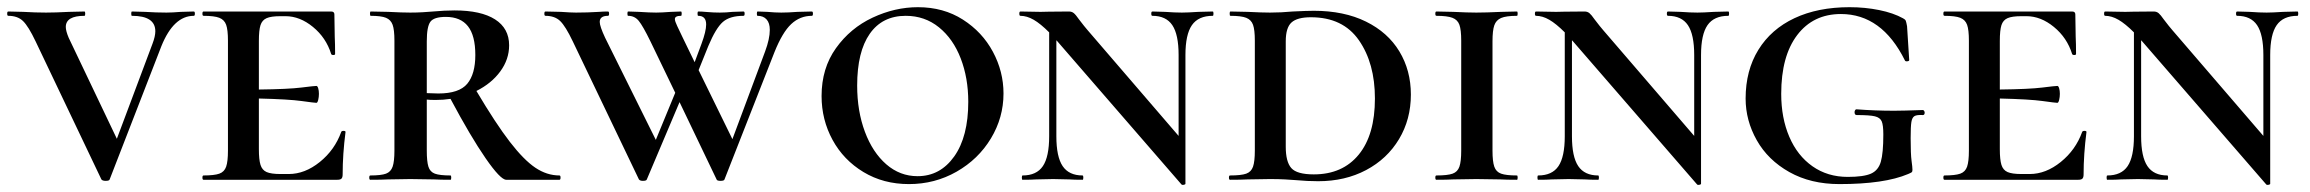

<svg xmlns="http://www.w3.org/2000/svg" viewBox="-24 -500 6426 534"><path d="M515 -456Q459 -456 425 -372L281 -1Q280 3 270 3Q261 3 258 -1L75 -385Q55 -427 40 -441.5Q25 -456 -1 -456Q-4 -456 -4 -462Q-4 -468 -1 -468L41 -467Q75 -465 104 -465Q130 -465 168 -467L211 -468Q213 -468 213 -462Q213 -456 211 -456Q159 -456 159 -425Q159 -414 167 -395L301 -114L400 -378Q408 -399 408 -413Q408 -456 343 -456Q341 -456 341 -462Q341 -468 343 -468L379 -467Q411 -465 439 -465Q455 -465 479 -467L515 -468Q518 -468 518 -462Q518 -456 515 -456Z M937 -133Q929 -71 929 -15Q929 -7 926 -3.5Q923 0 914 0H542Q539 0 539 -6Q539 -12 542 -12Q572 -12 586 -17Q600 -22 605 -36.5Q610 -51 610 -81V-387Q610 -417 605 -431Q600 -445 586 -450.5Q572 -456 542 -456Q539 -456 539 -462Q539 -468 542 -468H897Q906 -468 906 -460L907 -398Q908 -379 908 -350Q908 -347 903 -347Q898 -347 897 -350Q883 -395 846.5 -425Q810 -455 770 -455H756Q730 -455 717.5 -449.5Q705 -444 700.5 -430Q696 -416 696 -386V-251Q778 -252 814 -256.5Q850 -261 856 -261Q859 -261 861 -254.5Q863 -248 863 -239Q863 -230 861 -222Q859 -214 856 -214Q851 -214 815 -219Q779 -224 696 -226V-85Q696 -56 700.5 -41.5Q705 -27 717.5 -21.5Q730 -16 756 -16H779Q824 -16 865.5 -49.5Q907 -83 925 -133Q926 -136 931.5 -136Q937 -136 937 -133Z M1532 0H1384Q1368 0 1326.5 -60Q1285 -120 1229 -225Q1209 -222 1188 -222Q1171 -222 1163 -223V-81Q1163 -51 1167.5 -36.5Q1172 -22 1185.5 -17Q1199 -12 1229 -12Q1231 -12 1231 -6Q1231 0 1229 0Q1200 0 1183 -1L1117 -2L1055 -1Q1037 0 1006 0Q1003 0 1003 -6Q1003 -12 1006 -12Q1036 -12 1049.5 -17Q1063 -22 1068 -36.5Q1073 -51 1073 -81V-387Q1073 -417 1068 -431Q1063 -445 1049.5 -450.5Q1036 -456 1007 -456Q1005 -456 1005 -462Q1005 -468 1007 -468L1056 -467Q1094 -465 1117 -465Q1136 -465 1152 -466Q1168 -467 1180 -468Q1213 -471 1240 -471Q1314 -471 1353 -446Q1392 -421 1392 -374Q1392 -335 1367.5 -301.5Q1343 -268 1301 -247Q1355 -156 1394 -105.5Q1433 -55 1465 -33.5Q1497 -12 1532 -12Q1535 -12 1535 -6Q1535 0 1532 0ZM1195 -240Q1253 -240 1275.5 -267Q1298 -294 1298 -347Q1298 -401 1277.5 -427Q1257 -453 1216 -453Q1183 -453 1173 -439.5Q1163 -426 1163 -385V-241Z M2234 -456Q2201 -456 2176.5 -433Q2152 -410 2130 -355L1991 -1Q1990 3 1980 3Q1970 3 1969 -1L1866 -216L1775 -1Q1774 3 1764 3Q1756 3 1753 -1L1569 -385Q1549 -427 1534 -441.5Q1519 -456 1493 -456Q1490 -456 1490 -462Q1490 -468 1493 -468L1536 -467Q1564 -465 1578 -465Q1610 -465 1642 -467Q1653 -468 1667 -468Q1670 -468 1670 -462Q1670 -456 1667 -456Q1644 -456 1644 -439Q1644 -427 1659 -395L1800 -111L1854 -242L1785 -385Q1764 -428 1752.5 -442Q1741 -456 1723 -456Q1721 -456 1721 -462Q1721 -468 1723 -468L1753 -467Q1783 -465 1801 -465Q1816 -465 1842 -467L1870 -468Q1872 -468 1872 -462Q1872 -456 1870 -456Q1853 -456 1853 -447Q1853 -441 1859.5 -427.5Q1866 -414 1875 -395L1908 -327L1927 -378Q1940 -413 1940 -432Q1940 -456 1918 -456Q1916 -456 1916 -462Q1916 -468 1918 -468Q1927 -468 1944 -466.5Q1961 -465 1978 -465Q1995 -465 2013 -467L2044 -468Q2047 -468 2047 -462Q2047 -456 2044 -456Q2006 -456 1986.5 -439Q1967 -422 1946 -372L1919 -305L2013 -113L2104 -357Q2117 -392 2117 -417Q2117 -436 2108 -446Q2099 -456 2083 -456Q2081 -456 2081 -462Q2081 -468 2083 -468L2110 -467Q2132 -465 2149 -465Q2168 -465 2194 -467L2234 -468Q2237 -468 2237 -462Q2237 -456 2234 -456Z M2261 -233Q2261 -310 2301 -366Q2341 -422 2403 -451Q2465 -480 2529 -480Q2600 -480 2654 -445.5Q2708 -411 2737.5 -356Q2767 -301 2767 -240Q2767 -173 2732 -115Q2697 -57 2636.5 -22.5Q2576 12 2504 12Q2433 12 2377.5 -21.5Q2322 -55 2291.5 -111Q2261 -167 2261 -233ZM2669 -217Q2669 -283 2648 -337.5Q2627 -392 2587.5 -424Q2548 -456 2495 -456Q2430 -456 2395 -406Q2360 -356 2360 -262Q2360 -191 2381.5 -133.5Q2403 -76 2441 -43Q2479 -10 2528 -10Q2591 -10 2630 -65Q2669 -120 2669 -217Z M3349 -456Q3309 -456 3291 -430Q3273 -404 3273 -347V11Q3273 13 3268.5 14Q3264 15 3262 13L2916 -386Q2914 -388 2914 -388V-121Q2914 -64 2931.5 -38Q2949 -12 2987 -12Q2989 -12 2989 -6Q2989 0 2987 0Q2963 0 2950 -1L2905 -2L2858 -1Q2845 0 2820 0Q2818 0 2818 -6Q2818 -12 2820 -12Q2859 -12 2876.5 -38Q2894 -64 2894 -121V-410Q2870 -434 2851 -445Q2832 -456 2814 -456Q2811 -456 2811 -462Q2811 -468 2814 -468L2870 -467Q2879 -467 2892.5 -467.5Q2906 -468 2949 -468Q2957 -468 2962.5 -463.5Q2968 -459 2977 -446Q2993 -425 3001 -416L3254 -122V-347Q3254 -404 3236.5 -430Q3219 -456 3181 -456Q3178 -456 3178 -462Q3178 -468 3181 -468L3216 -467Q3244 -465 3263 -465Q3279 -465 3309 -467L3349 -468Q3351 -468 3351 -462Q3351 -456 3349 -456Z M3580 1Q3568 0 3550 -1Q3532 -2 3508 -2L3446 -1Q3428 0 3397 0Q3394 0 3394 -6Q3394 -12 3397 -12Q3428 -12 3442 -17Q3456 -22 3461 -36.5Q3466 -51 3466 -81V-387Q3466 -417 3461 -431Q3456 -445 3442 -450.5Q3428 -456 3398 -456Q3396 -456 3396 -462Q3396 -468 3398 -468L3446 -467Q3486 -465 3508 -465Q3539 -465 3571 -468Q3611 -470 3630 -470Q3714 -470 3775 -440Q3836 -410 3868 -357Q3900 -304 3900 -237Q3900 -168 3867 -113Q3834 -58 3775.5 -27Q3717 4 3642 4Q3613 4 3580 1ZM3800 -226Q3800 -324 3755.5 -388Q3711 -452 3622 -452Q3584 -452 3568 -437.5Q3552 -423 3552 -385V-92Q3552 -50 3567.5 -32.5Q3583 -15 3630 -15Q3710 -15 3755 -70Q3800 -125 3800 -226Z M4195 -12Q4197 -12 4197 -6Q4197 0 4195 0Q4166 0 4149 -1L4082 -2L4018 -1Q4001 0 3971 0Q3968 0 3968 -6Q3968 -12 3971 -12Q4002 -12 4016 -17Q4030 -22 4035 -36.5Q4040 -51 4040 -81V-387Q4040 -417 4035 -431Q4030 -445 4015.5 -450.5Q4001 -456 3971 -456Q3968 -456 3968 -462Q3968 -468 3971 -468L4018 -467Q4058 -465 4082 -465Q4109 -465 4151 -467L4195 -468Q4197 -468 4197 -462Q4197 -456 4195 -456Q4165 -456 4151 -450Q4137 -444 4132 -429.5Q4127 -415 4127 -385V-81Q4127 -51 4132 -36.5Q4137 -22 4151 -17Q4165 -12 4195 -12Z M4783 -456Q4743 -456 4725 -430Q4707 -404 4707 -347V11Q4707 13 4702.5 14Q4698 15 4696 13L4350 -386Q4348 -388 4348 -388V-121Q4348 -64 4365.5 -38Q4383 -12 4421 -12Q4423 -12 4423 -6Q4423 0 4421 0Q4397 0 4384 -1L4339 -2L4292 -1Q4279 0 4254 0Q4252 0 4252 -6Q4252 -12 4254 -12Q4293 -12 4310.5 -38Q4328 -64 4328 -121V-410Q4304 -434 4285 -445Q4266 -456 4248 -456Q4245 -456 4245 -462Q4245 -468 4248 -468L4304 -467Q4313 -467 4326.5 -467.5Q4340 -468 4383 -468Q4391 -468 4396.5 -463.5Q4402 -459 4411 -446Q4427 -425 4435 -416L4688 -122V-347Q4688 -404 4670.5 -430Q4653 -456 4615 -456Q4612 -456 4612 -462Q4612 -468 4615 -468L4650 -467Q4678 -465 4697 -465Q4713 -465 4743 -467L4783 -468Q4785 -468 4785 -462Q4785 -456 4783 -456Z M4831 -226Q4831 -304 4866.5 -361.5Q4902 -419 4967 -449.5Q5032 -480 5120 -480Q5163 -480 5202.5 -472Q5242 -464 5269 -449Q5275 -446 5276.5 -442Q5278 -438 5280 -427L5286 -333Q5286 -330 5280.5 -329.5Q5275 -329 5274 -332Q5210 -461 5096 -461Q5019 -461 4974.5 -402.5Q4930 -344 4930 -239Q4930 -172 4952.5 -119.5Q4975 -67 5017 -37.5Q5059 -8 5115 -8Q5159 -8 5179.5 -17Q5200 -26 5207 -50Q5214 -74 5214 -126Q5214 -152 5209.5 -162.5Q5205 -173 5190.5 -176.5Q5176 -180 5140 -180Q5134 -180 5134 -188Q5134 -191 5135.5 -193.5Q5137 -196 5139 -196Q5191 -192 5244 -192Q5268 -192 5324 -194Q5326 -194 5327.5 -191.5Q5329 -189 5329 -187Q5329 -180 5324 -180Q5307 -181 5300.5 -177Q5294 -173 5292 -160.5Q5290 -148 5290 -116Q5290 -71 5292.5 -53Q5295 -35 5295 -28Q5295 -23 5293.5 -21.5Q5292 -20 5288.5 -18.5Q5285 -17 5283 -16Q5217 12 5092 12Q5012 12 4952.5 -21.5Q4893 -55 4862 -110Q4831 -165 4831 -226Z M5779 -133Q5771 -71 5771 -15Q5771 -7 5768 -3.5Q5765 0 5756 0H5384Q5381 0 5381 -6Q5381 -12 5384 -12Q5414 -12 5428 -17Q5442 -22 5447 -36.5Q5452 -51 5452 -81V-387Q5452 -417 5447 -431Q5442 -445 5428 -450.5Q5414 -456 5384 -456Q5381 -456 5381 -462Q5381 -468 5384 -468H5739Q5748 -468 5748 -460L5749 -398Q5750 -379 5750 -350Q5750 -347 5745 -347Q5740 -347 5739 -350Q5725 -395 5688.5 -425Q5652 -455 5612 -455H5598Q5572 -455 5559.5 -449.5Q5547 -444 5542.5 -430Q5538 -416 5538 -386V-251Q5620 -252 5656 -256.5Q5692 -261 5698 -261Q5701 -261 5703 -254.5Q5705 -248 5705 -239Q5705 -230 5703 -222Q5701 -214 5698 -214Q5693 -214 5657 -219Q5621 -224 5538 -226V-85Q5538 -56 5542.5 -41.5Q5547 -27 5559.5 -21.5Q5572 -16 5598 -16H5621Q5666 -16 5707.5 -49.5Q5749 -83 5767 -133Q5768 -136 5773.5 -136Q5779 -136 5779 -133Z M6366 -456Q6326 -456 6308 -430Q6290 -404 6290 -347V11Q6290 13 6285.5 14Q6281 15 6279 13L5933 -386Q5931 -388 5931 -388V-121Q5931 -64 5948.5 -38Q5966 -12 6004 -12Q6006 -12 6006 -6Q6006 0 6004 0Q5980 0 5967 -1L5922 -2L5875 -1Q5862 0 5837 0Q5835 0 5835 -6Q5835 -12 5837 -12Q5876 -12 5893.5 -38Q5911 -64 5911 -121V-410Q5887 -434 5868 -445Q5849 -456 5831 -456Q5828 -456 5828 -462Q5828 -468 5831 -468L5887 -467Q5896 -467 5909.5 -467.5Q5923 -468 5966 -468Q5974 -468 5979.5 -463.5Q5985 -459 5994 -446Q6010 -425 6018 -416L6271 -122V-347Q6271 -404 6253.5 -430Q6236 -456 6198 -456Q6195 -456 6195 -462Q6195 -468 6198 -468L6233 -467Q6261 -465 6280 -465Q6296 -465 6326 -467L6366 -468Q6368 -468 6368 -462Q6368 -456 6366 -456Z"/></svg>

Font: Cormorant SC SemiBold
Style: Regular
Weight: 600
Designer: Christian Thalmann (Catharsis Fonts)
Version: Version 3.000